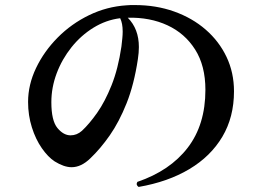

<svg xmlns="http://www.w3.org/2000/svg" viewBox="-20 -739 1040 759"><path d="M528 0Q516 -8 523 -20Q652 -64 722 -155Q792 -246 792 -384Q792 -479 751.5 -543Q711 -607 642 -639Q573 -671 485 -669Q529 -625 529 -553Q529 -542 528 -530Q527 -518 525 -505Q510 -405 480.5 -331Q451 -257 414 -204Q377 -151 337 -113Q301 -78 263 -78Q233 -78 196 -101Q170 -118 145.5 -153Q121 -188 106 -235.5Q91 -283 91 -336Q91 -404 122.5 -470Q154 -536 208 -590.5Q262 -645 332 -679Q402 -713 480 -718Q488 -719 496.5 -719Q505 -719 513 -719Q597 -719 668.5 -693.5Q740 -668 793 -622Q846 -576 875.5 -514Q905 -452 905 -378Q905 -276 859 -198.5Q813 -121 728.5 -70.5Q644 -20 528 0ZM304 -222Q333 -249 364 -293Q395 -337 421 -402Q447 -467 460 -555Q462 -572 463.5 -587Q465 -602 465 -614Q465 -647 455 -667Q399 -660 349.5 -629.5Q300 -599 262.5 -552Q225 -505 204 -449Q183 -393 183 -335Q183 -262 207 -233Q231 -204 259 -204Q284 -204 304 -222Z"/></svg>

Font: Zen Antique
Style: Regular
Weight: 400
Designer: Yoshimichi Ohira
Foundry: Positype
Version: Version 1.001